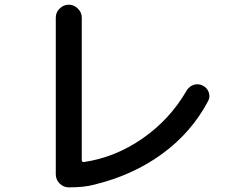

<svg xmlns="http://www.w3.org/2000/svg" viewBox="-20 -765 1040 815"><path d="M272.5 30.3Q250 30.3 233.4 14.2Q216.8 -2 216.8 -25.4V-690.4Q216.8 -712.9 233.4 -729Q250 -745.1 272 -745.1Q293.9 -745.1 310.5 -728.5Q327.1 -711.9 327.1 -690.4V-84Q327.1 -81.1 330.1 -78.6Q333 -76.2 335.9 -77.1Q468.8 -96.7 585 -177.2Q701.2 -257.8 772.5 -380.9Q783.2 -398.4 802.2 -404.8Q821.3 -411.1 840.3 -401.9Q859.4 -392.6 866.2 -373Q873 -353.5 863.3 -335.9Q793 -203.1 668.9 -112.3Q544.9 -21.5 380.9 18.6Q338.9 30.3 272.5 30.3Z"/></svg>

Font: Rounded Mgen+ 2m medium
Style: Regular
Weight: 500
Designer: [Source Han Sans]
Ryoko NISHIZUKA  (kana & ideographs); Paul D. Hunt (Latin, Greek & Cyrillic); Wenlong ZHANG  (bopomofo
Version: Version 1.059.20150602